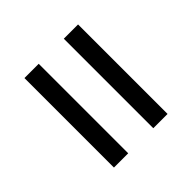

<svg xmlns="http://www.w3.org/2000/svg" viewBox="-34 -640 628 628"><g transform="rotate(45 280.0 -326.0)"><path d="M487 -450V-384H73V-450ZM487 -268V-202H73V-268Z"/></g></svg>

Font: Roboto Serif 20pt
Style: Regular
Weight: 400
Designer: Greg Gazdowicz
Foundry: Commercial Type
Version: Version 1.008